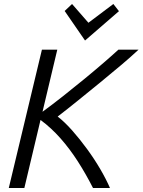

<svg xmlns="http://www.w3.org/2000/svg" viewBox="-20 -942 714 962"><path d="M24 0 190 -693H267L193 -382Q241 -417 295.5 -460Q350 -503 403.5 -547Q457 -591 501.5 -629.5Q546 -668 573 -693H674Q640 -661 590 -618.5Q540 -576 483.5 -530Q427 -484 371.5 -439Q316 -394 269 -358Q304 -331 342 -288Q380 -245 416.5 -195Q453 -145 482.5 -94.5Q512 -44 531 0H446Q410 -71 369.5 -134Q329 -197 282.5 -249.5Q236 -302 183 -341L102 0ZM406 -739 304 -887 341 -922 423 -828 548 -922 576 -886Z"/></svg>

Font: Ubuntu Sans
Style: Italic
Weight: 400
Italic angle: -13.5°
Designer: Dalton Maag Ltd
Foundry: Dalton Maag Ltd
Version: Version 1.006